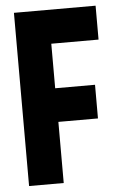

<svg xmlns="http://www.w3.org/2000/svg" viewBox="-51 -737 479 773"><g transform="rotate(-5 188.0 -350.0)"><path d="M35 0V-700H365V-563H174V-383H335V-247H175V0Z"/></g></svg>

Font: Georama Condensed
Style: Bold
Weight: 700
Width: 3
Designer: Jean-Baptiste Levee
Foundry: Production Type
Version: Version 1.000